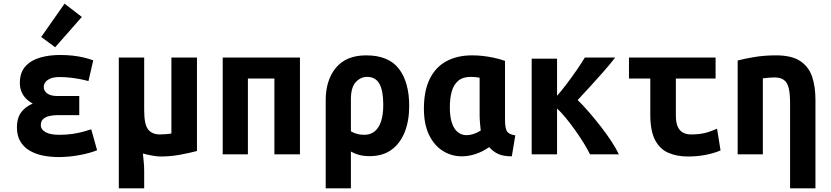

<svg xmlns="http://www.w3.org/2000/svg" viewBox="-20 -839 4520 1044"><path d="M299 15Q253 15 212 6.5Q171 -2 139.5 -21Q108 -40 90 -71Q72 -102 72 -147Q72 -195 93.5 -226Q115 -257 158 -276Q136 -288 120.5 -304Q105 -320 96.5 -341Q88 -362 88 -388Q88 -445 118.5 -478.5Q149 -512 198.5 -526Q248 -540 305 -540Q343 -540 375 -536.5Q407 -533 434.5 -526.5Q462 -520 487 -511L461 -398Q444 -403 419 -408Q394 -413 364.5 -416.5Q335 -420 304 -420Q272 -420 253 -411.5Q234 -403 226 -391Q218 -379 218 -366Q218 -354 225 -343Q232 -332 248.5 -324.5Q265 -317 292 -317H411V-213H293Q271 -213 250 -208.5Q229 -204 215.5 -192.5Q202 -181 202 -158Q202 -135 227.5 -120.5Q253 -106 302 -106Q341 -106 375 -111Q409 -116 435 -123.5Q461 -131 476 -136L508 -22Q468 -6 411.5 4.5Q355 15 299 15ZM280 -582 204 -638 331 -819 425 -747Z M626 185V-526H764V-240Q764 -162 785.5 -135Q807 -108 850 -108Q866 -108 882.5 -109.5Q899 -111 912 -113V-526H1051V-18Q1014 -8 961 2Q908 12 852 12Q835 12 807.5 7Q780 2 757 -4Q759 19 761.5 41Q764 63 764 92V185Z M1191 0V-526H1611V0H1472V-412H1328V0Z M1751 185V-293Q1751 -404 1807 -471Q1863 -538 1971 -538Q2093 -538 2149 -465Q2205 -392 2205 -263Q2205 -182 2180.5 -120.5Q2156 -59 2108.5 -24.5Q2061 10 1990 10Q1956 10 1931.5 3Q1907 -4 1888 -15V185ZM1962 -106Q1994 -106 2017 -124.5Q2040 -143 2052 -179Q2064 -215 2064 -269Q2064 -346 2043 -383.5Q2022 -421 1976 -421Q1941 -421 1914.5 -392.5Q1888 -364 1888 -299V-125Q1901 -117 1919.5 -111.5Q1938 -106 1962 -106Z M2492 11Q2434 11 2387 -19Q2340 -49 2312.5 -106.5Q2285 -164 2285 -248Q2285 -346 2317 -410.5Q2349 -475 2408 -506.5Q2467 -538 2547 -538Q2574 -538 2603 -535Q2632 -532 2663 -525.5Q2694 -519 2726 -508V-188Q2726 -138 2738.5 -122.5Q2751 -107 2782 -103L2763 11Q2716 11 2688.5 -2Q2661 -15 2640 -39Q2602 -13 2564.5 -1Q2527 11 2492 11ZM2517 -104Q2534 -104 2553.5 -110Q2573 -116 2594 -129Q2592 -146 2590 -169.5Q2588 -193 2588 -213V-416Q2575 -419 2563 -420Q2551 -421 2540 -421Q2497 -421 2472 -400Q2447 -379 2436.5 -342Q2426 -305 2426 -255Q2426 -205 2437 -171.5Q2448 -138 2468.5 -121Q2489 -104 2517 -104Z M2871 0V-520H3009V-318Q3036 -349 3063.5 -385.5Q3091 -422 3116.5 -459Q3142 -496 3160 -526H3325Q3299 -492 3262.5 -450.5Q3226 -409 3189 -368.5Q3152 -328 3121 -295Q3149 -268 3181.5 -230.5Q3214 -193 3246 -152Q3278 -111 3304 -71.5Q3330 -32 3345 0H3188Q3174 -29 3152.5 -63.5Q3131 -98 3106 -133Q3081 -168 3056 -198.5Q3031 -229 3009 -249V0Z M3721 12Q3661 12 3614.5 -8Q3568 -28 3542 -77.5Q3516 -127 3516 -215V-412H3400V-526H3871V-412H3655V-211Q3655 -172 3665.5 -149.5Q3676 -127 3694.5 -117.5Q3713 -108 3736 -108Q3779 -108 3809.5 -115Q3840 -122 3879 -139L3898 -21Q3860 -5 3815 3.5Q3770 12 3721 12Z M4276 185V-279Q4276 -328 4269 -358.5Q4262 -389 4243.5 -403.5Q4225 -418 4191 -418Q4176 -418 4160.5 -416.5Q4145 -415 4128 -413V0H3991V-510Q4028 -520 4082.5 -529Q4137 -538 4200 -538Q4284 -538 4330.5 -507.5Q4377 -477 4395.5 -423Q4414 -369 4414 -297V185Z"/></svg>

Font: Ubuntu Sans Mono
Style: Regular
Weight: 400
Monospace: yes
Designer: Dalton Maag Ltd
Foundry: Dalton Maag Ltd
Version: Version 1.006